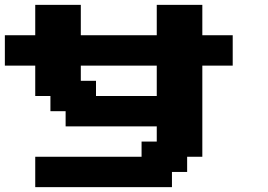

<svg xmlns="http://www.w3.org/2000/svg" viewBox="-20 -645 1102 790"><path d="M125 125H687.5V62.5H750V0H812.5V-375H937.5V-500H812.5V-625H625V-500H312.5V-625H125V-500H0V-375H125V-250H187.5V-187.5H250V-125H625V-62.5H562.5V0H125ZM625 -250H375V-312.5H312.5V-375H625Z"/></svg>

Font: Faithful 32x
Style: Semibold
Weight: 400
Foundry: Faithful Resource Pack
Version: Version 1.0; January 27, 2023